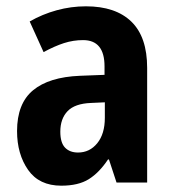

<svg xmlns="http://www.w3.org/2000/svg" viewBox="-20 -578 549 608"><path d="M252 -558Q346 -558 396 -509.5Q446 -461 446 -363V0H349L325 -73H322Q294 -31 261 -10.5Q228 10 174 10Q104 10 69 -40Q34 -90 34 -163Q34 -250 84.5 -292Q135 -334 233 -338L311 -341V-368Q311 -451 243 -451Q212 -451 182.5 -441.5Q153 -432 118 -413L74 -510Q114 -533 159.5 -545.5Q205 -558 252 -558ZM268 -252Q217 -250 194 -226Q171 -202 171 -161Q171 -126 186 -110.5Q201 -95 227 -95Q264 -95 288 -124.5Q312 -154 312 -205V-254Z"/></svg>

Font: Noto Sans Sinhala UI Condensed
Style: Bold
Weight: 700
Width: 3
Designer: Jelle Bosma - Monotype Design Team
Foundry: Monotype Imaging Inc.
Version: Version 2.006; ttfautohint (v1.8.4.7-5d5b)